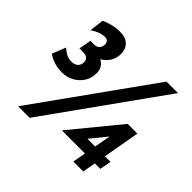

<svg xmlns="http://www.w3.org/2000/svg" viewBox="-170 -906 1098 1098"><g transform="rotate(45 379.5 -357.0)"><path d="M105.5 0 606 -700H699L199 0ZM146 -314Q110 -314 81 -323.5Q52 -333 29.5 -349L62 -431.5Q77.5 -418 96.2 -407Q115 -396 141.5 -396Q166.5 -396 180.5 -409.5Q194.5 -423 194.5 -445Q194.5 -461.5 183.5 -471.8Q172.5 -482 149 -482H119.5L133.5 -557H163Q183 -557 195.2 -568.8Q207.5 -580.5 207.5 -600.5Q207.5 -613.5 200.2 -622.8Q193 -632 177 -632Q155.5 -632 134 -623.5Q112.5 -615 91 -600.5L101.5 -687.5Q124 -698.5 154.5 -706.2Q185 -714 217 -714Q262.5 -714 286.5 -690.5Q310.5 -667 310.5 -628.5Q310.5 -593 293.5 -565.8Q276.5 -538.5 247.5 -522.5Q267 -513 278.5 -495.2Q290 -477.5 290 -450.5Q290 -411 270.2 -380.2Q250.5 -349.5 217.8 -331.8Q185 -314 146 -314ZM633 0H552.5L567 -79.5H380L620 -372H698.5L659 -149H704L691.5 -79.5H647ZM517.5 -149H580L598 -248Z"/></g></svg>

Font: Cabin Condensed
Style: Bold Italic
Weight: 700
Width: 3
Italic angle: -10°
Designer: Pablo Impallari
Foundry: Pablo Impallari. http://www.impallari.com Igino Marini. http://www.ikern.com
Version: Version 3.001; ttfautohint (v1.8.3)